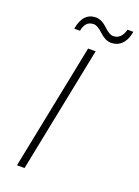

<svg xmlns="http://www.w3.org/2000/svg" viewBox="-162 -935 724 1003"><g transform="rotate(20 200.0 -433.5)"><path d="M307.5 -769Q276.5 -770 245 -800Q213.5 -830 192.5 -830Q146 -830 136 -773H104Q120 -867 192.5 -867Q224.5 -866 255.5 -836Q286.5 -806 307.5 -806Q352.5 -806 367.5 -863H399.5Q395.5 -836.5 384.5 -815.5Q373.5 -794.5 354.5 -781.8Q335.5 -769 307.5 -769ZM109 0H67L207.5 -700H249.5Z"/></g></svg>

Font: Argentum Sans ExtraLight
Style: Italic
Weight: 200
Italic angle: -11°
Designer: Julieta Ulanovsky (font), Cristiano Sobral (main changes and remaster)
Foundry: Julieta Ulanovsky (font), Cristiano Sobral (main changes and remaster)
Version: Version 2.007;June 15, 2022;FontCreator 14.0.0.2814 64-bit; 